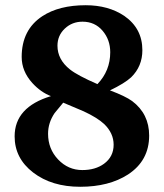

<svg xmlns="http://www.w3.org/2000/svg" viewBox="-20 -703 627 735"><path d="M551 -184Q551 -88 470 -35Q397 12 287 12Q178 12 107 -42.5Q36 -97 36 -181Q36 -293 175 -335Q136 -350 104 -385Q63 -430 63 -485Q63 -589 142 -641Q206 -683 308 -683Q395 -683 456 -642Q525 -594 525 -511Q525 -449 482 -407Q457 -384 401 -357Q460 -335 486 -316Q551 -267 551 -184ZM402 -503Q402 -551 372.5 -585.5Q343 -620 296 -620Q256 -620 228 -593.5Q200 -567 200 -528Q200 -475 248 -437Q277 -414 353 -381Q402 -432 402 -503ZM415 -149Q415 -193 379 -228Q352 -253 300 -277Q261 -294 222 -310Q205 -290 189 -270Q164 -233 164 -191Q164 -133 202.5 -92.5Q241 -52 295 -52Q345 -52 378 -76Q415 -103 415 -149Z"/></svg>

Font: Apparatus SIL
Style: Bold
Weight: 700
Version: Version 1.0